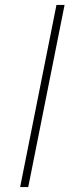

<svg xmlns="http://www.w3.org/2000/svg" viewBox="-20 -762 300 782"><path d="M210 -742H243L95 0H62Z"/></svg>

Font: Montserrat Alternates ExLight
Style: Italic
Weight: 275
Italic angle: -11.3°
Designer: Julieta Ulanovsky
Foundry: Julieta Ulanovsky
Version: Version 7.200